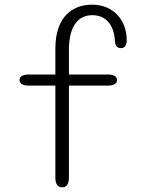

<svg xmlns="http://www.w3.org/2000/svg" viewBox="-20 -795 659 822"><path d="M103.5 -428.5H217V-34C217 -7.5 227.5 7 246.5 7C265 7 275 -7.5 275 -34V-428.5H441C467.5 -428.5 481 -437.5 481 -452.5C481 -467.5 467.5 -476 441 -476H275V-580.5C275 -691 320.5 -730 375 -730C433.5 -730 468.5 -689 472 -618.5C473 -604.5 478.5 -589 497.5 -589C515.5 -589 522.5 -603 522.5 -622C522.5 -712 463 -775 374.5 -775C291.5 -775 217 -725 217 -586V-476H103.5C77.5 -476 63.5 -467.5 63.5 -452.5C63.5 -437 77.5 -428.5 103.5 -428.5Z"/></svg>

Font: RTM Light Light
Style: Regular
Weight: 300
Designer: after Tyler Finck
Foundry: An Endless Supply
Version: Version 1.000;Glyphs 3.2.1 (3258)